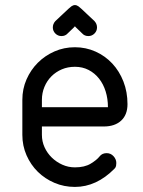

<svg xmlns="http://www.w3.org/2000/svg" viewBox="-20 -736 562 756"><path d="M145 -314H405Q405 -347 396 -376Q387 -405 370 -426.5Q353 -448 329 -460.5Q305 -473 275 -473Q247 -473 223.5 -463Q200 -453 182.5 -435.5Q165 -418 155 -394Q145 -370 145 -343ZM372 -120Q382 -133 400 -133Q416 -133 427 -121Q438 -109 438 -94Q438 -89 437 -83Q436 -77 431 -72Q360 0 275 0Q232 0 194.5 -16Q157 -32 129 -59.5Q101 -87 84.5 -124.5Q68 -162 68 -205V-343Q68 -386 84.5 -423.5Q101 -461 129 -489Q157 -517 194.5 -533.5Q232 -550 275 -550Q318 -550 356 -533Q394 -516 422 -486Q450 -456 466 -415Q482 -374 482 -326Q482 -284 457 -261Q432 -238 389 -238H145V-205Q145 -179 155.5 -156Q166 -133 184 -115.5Q202 -98 225.5 -87.5Q249 -77 275 -77Q313 -77 337 -91.5Q361 -106 372 -120ZM261 -711Q268 -716 275 -716Q282 -716 289 -711Q296 -706 320 -683Q344 -660 352 -653Q362 -642 362 -628Q362 -614 352 -604Q342 -594 328 -594Q313 -594 304 -604L277 -630L275 -633L273 -630L246 -604Q237 -594 222 -594Q208 -594 198 -604Q188 -614 188 -628Q188 -642 198 -653Q206 -660 230 -683Q254 -706 261 -711Z"/></svg>

Font: VDS Compensated
Style: Light
Weight: 300
Designer: artmaker
Foundry: artmaker
Version: Version 1.000 2012 initial release